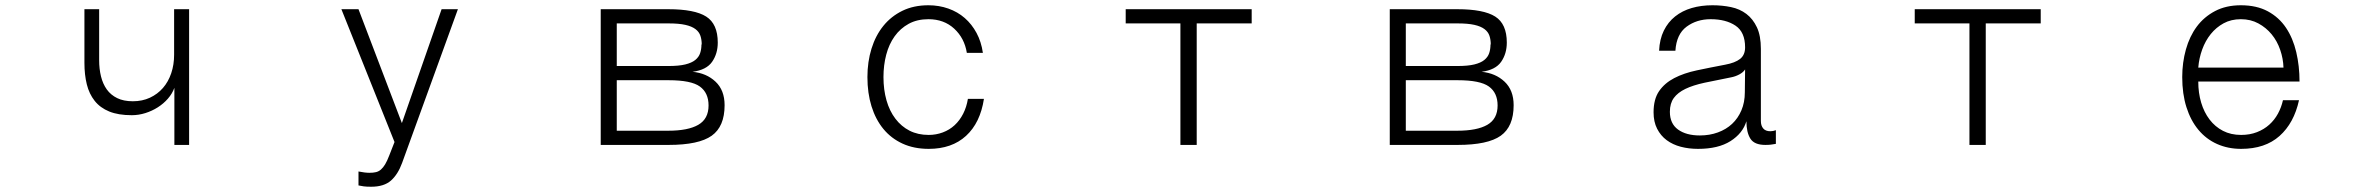

<svg xmlns="http://www.w3.org/2000/svg" viewBox="-20 -511 9040 730"><path d="M699 40H643V-177Q635 -155 618.5 -136Q602 -117 580 -103Q558 -89 532.5 -81Q507 -73 481 -73Q430 -73 395.5 -87Q361 -101 340 -127.5Q319 -154 310 -190.5Q301 -227 301 -272V-476H357V-282Q357 -249 364 -220.5Q371 -192 386 -171Q401 -150 425.5 -138Q450 -126 485 -126Q521 -126 550 -139.5Q579 -153 599.5 -176.5Q620 -200 631 -232.5Q642 -265 642 -303V-476H699Z M1721 -476 1509 108Q1493 152 1466.5 175.5Q1440 199 1391 199Q1373 199 1362.5 197.5Q1352 196 1343 194V141Q1368 146 1385 146Q1399 146 1409.5 143.5Q1420 141 1428.5 133.5Q1437 126 1444.5 113.5Q1452 101 1460 80L1480 29L1278 -476H1343L1508 -43L1659 -476Z M2674 -110Q2674 -158 2641 -182Q2608 -206 2522 -206H2325V-14H2521Q2596 -14 2635 -36.5Q2674 -59 2674 -110ZM2648 -342Q2648 -360 2643 -375Q2638 -390 2624 -400.5Q2610 -411 2585.5 -416.5Q2561 -422 2522 -422H2325V-260H2521Q2561 -260 2585.5 -266Q2610 -272 2623.5 -283Q2637 -294 2642 -309Q2647 -324 2647 -342ZM2735 -111Q2735 -30 2686 5Q2637 40 2522 40H2264V-476H2521Q2621 -476 2665 -448Q2709 -420 2709 -349Q2709 -307 2687.5 -276Q2666 -245 2613 -238Q2666 -233 2700.5 -200.5Q2735 -168 2735 -111Z M3721 -135Q3707 -44 3653 5.5Q3599 55 3511 55Q3455 55 3411.5 35Q3368 15 3338.5 -21Q3309 -57 3293.5 -107Q3278 -157 3278 -218Q3278 -276 3293.5 -326Q3309 -376 3338.5 -412.5Q3368 -449 3411 -470Q3454 -491 3510 -491Q3550 -491 3585.5 -478.5Q3621 -466 3648 -442.5Q3675 -419 3693 -385.5Q3711 -352 3717 -310H3656Q3647 -366 3608 -402Q3569 -438 3510 -438Q3467 -438 3435 -420.5Q3403 -403 3381.5 -373Q3360 -343 3349.5 -303Q3339 -263 3339 -218Q3339 -170 3350.5 -129.5Q3362 -89 3384.5 -59.5Q3407 -30 3438.5 -14Q3470 2 3511 2Q3539 2 3564.5 -7.5Q3590 -17 3609.5 -35Q3629 -53 3642 -78.5Q3655 -104 3660 -135Z M4739 -422H4530V40H4468V-422H4260V-476H4739Z M5674 -110Q5674 -158 5641 -182Q5608 -206 5522 -206H5325V-14H5521Q5596 -14 5635 -36.5Q5674 -59 5674 -110ZM5648 -342Q5648 -360 5643 -375Q5638 -390 5624 -400.5Q5610 -411 5585.5 -416.5Q5561 -422 5522 -422H5325V-260H5521Q5561 -260 5585.5 -266Q5610 -272 5623.5 -283Q5637 -294 5642 -309Q5647 -324 5647 -342ZM5735 -111Q5735 -30 5686 5Q5637 40 5522 40H5264V-476H5521Q5621 -476 5665 -448Q5709 -420 5709 -349Q5709 -307 5687.5 -276Q5666 -245 5613 -238Q5666 -233 5700.5 -200.5Q5735 -168 5735 -111Z M6615 -247Q6608 -236 6593 -228Q6578 -220 6562 -217Q6505 -206 6461 -196.5Q6417 -187 6388 -173Q6359 -159 6344 -138.5Q6329 -118 6329 -86Q6329 -41 6360 -18.5Q6391 4 6443 4Q6480 4 6511.5 -7.5Q6543 -19 6565.5 -40Q6588 -61 6601 -91.5Q6614 -122 6614 -160ZM6732 36Q6721 38 6712.5 39Q6704 40 6692 40Q6650 40 6635 16Q6620 -8 6620 -50Q6606 -4 6559.5 25.5Q6513 55 6436 55Q6401 55 6370.5 47Q6340 39 6317 22Q6294 5 6280.5 -21.5Q6267 -48 6267 -84Q6267 -134 6288 -164.5Q6309 -195 6345.5 -214Q6382 -233 6431.5 -243.5Q6481 -254 6539 -265Q6577 -272 6596 -287Q6615 -302 6615 -331Q6615 -389 6578.5 -413.5Q6542 -438 6484 -438Q6431 -438 6392.5 -409.5Q6354 -381 6350 -318H6288Q6290 -362 6306 -394.5Q6322 -427 6349 -448.5Q6376 -470 6412 -480.5Q6448 -491 6491 -491Q6528 -491 6561.5 -484Q6595 -477 6620 -458Q6645 -439 6660 -407Q6675 -375 6675 -325V-51Q6675 -33 6684 -22.5Q6693 -12 6711 -12Q6716 -12 6721.5 -13Q6727 -14 6732 -16Z M7739 -422H7530V40H7468V-422H7260V-476H7739Z M8662 -254Q8661 -288 8649.5 -321.5Q8638 -355 8617 -380.5Q8596 -406 8566.5 -422Q8537 -438 8500 -438Q8463 -438 8434.5 -422.5Q8406 -407 8385.5 -381.5Q8365 -356 8353 -323Q8341 -290 8338 -254ZM8338 -201Q8338 -158 8349 -121Q8360 -84 8381 -56.5Q8402 -29 8432 -13.5Q8462 2 8501 2Q8534 2 8561 -8.5Q8588 -19 8608 -37Q8628 -55 8641 -79Q8654 -103 8660 -130H8721Q8702 -43 8647 6Q8592 55 8501 55Q8451 55 8409.5 36.5Q8368 18 8338.5 -17.5Q8309 -53 8293 -103.5Q8277 -154 8277 -218Q8277 -273 8291 -323Q8305 -373 8332.5 -410Q8360 -447 8402 -469Q8444 -491 8500 -491Q8560 -491 8602.5 -468Q8645 -445 8671.5 -405.5Q8698 -366 8710.5 -313Q8723 -260 8723 -201Z"/></svg>

Font: NanumGothicCoding
Style: Regular
Weight: 400
Monospace: yes
Designer: Kwon Bruce; Nicolas Noh; Sung-woo Choi; Go-un Cha; Soo-hyun Park;
Foundry: NHN Corporation
Version: Version 2.000;PS 1;hotconv 1.0.49;makeotf.lib2.0.14853